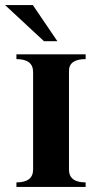

<svg xmlns="http://www.w3.org/2000/svg" viewBox="-36 -740 388 760"><path d="M303 -18V0H29V-18Q95 -18 95 -69V-455Q95 -506 29 -506V-525H303V-506Q237 -506 237 -459V-69Q237 -18 303 -18ZM-16 -720H94L191 -577H138Z"/></svg>

Font: Uncial Antiqua
Style: Regular
Weight: 400
Designer: Astigmatic (AOETI)
Foundry: Astigmatic (AOETI)
Version: Version 1.000